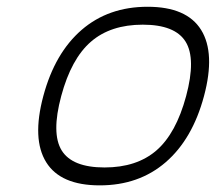

<svg xmlns="http://www.w3.org/2000/svg" viewBox="-20 -559 651 579"><path d="M164.6 -269.3Q134.3 -156.5 166.1 -105.2Q198 -54 295.2 -54Q392.3 -54 451.7 -105.3Q511 -156.7 541.3 -269.3Q571.5 -382.1 539.7 -433.3Q507.8 -484.6 410.6 -484.6Q313.5 -484.6 254.2 -433.2Q194.8 -381.8 164.6 -269.3ZM119.3 -69.8Q75.9 -139.6 110.6 -269.3Q145.3 -398.9 226.1 -468.8Q306.9 -538.6 425 -538.6Q543.2 -538.6 586.5 -468.8Q629.9 -398.9 595.2 -269.3Q560.5 -139.6 479.7 -69.8Q398.9 0 280.8 0Q162.6 0 119.3 -69.8Z"/></svg>

Font: Tecnico
Style: FinoInclinado
Weight: 400
Italic angle: -15°
Version: Version 1.3